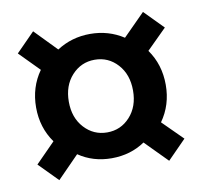

<svg xmlns="http://www.w3.org/2000/svg" viewBox="-60 -630 634 601"><g transform="rotate(-10 256.5 -329.5)"><path d="M22.9 -152.8 85 -215.8Q49.8 -265.1 49.8 -329.1Q49.8 -393.6 85 -442.9L22.9 -505.9L82 -565.9L149.9 -496.1Q197.3 -526.9 255.9 -526.9Q314.5 -526.9 361.8 -496.1L431.2 -565.9L490.2 -505.9L426.8 -442.9Q461.9 -393.6 461.9 -329.1Q461.9 -265.1 426.8 -215.8L490.2 -152.8L431.2 -92.8L361.8 -163.1Q315.9 -131.8 255.9 -131.8Q196.8 -131.8 150.9 -163.1L82 -92.8ZM153.8 -329.1Q153.8 -278.3 183.3 -246.1Q212.9 -213.9 255.9 -213.9Q299.3 -213.9 328.6 -246.1Q357.9 -278.3 357.9 -329.1Q357.9 -380.4 328.6 -412.6Q299.3 -444.8 255.9 -444.8Q212.9 -444.8 183.3 -412.6Q153.8 -380.4 153.8 -329.1Z"/></g></svg>

Font: Source Sans Pro Semibold
Style: Regular
Weight: 600
Designer: Paul D. Hunt
Foundry: Adobe Systems Incorporated
Version: Version 2.020;PS 2.0;hotconv 1.0.86;makeotf.lib2.5.63406